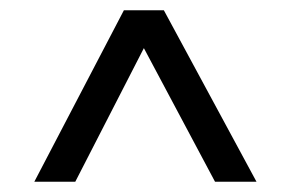

<svg xmlns="http://www.w3.org/2000/svg" viewBox="-20 -680 570 375"><path d="M261 -586 127 -325H47L222 -660H300L481 -325H400Z"/></svg>

Font: Panefresco 400wt
Style: Regular
Weight: 400
Foundry: Campivisivi & Chank Co
Version: Version 1.002